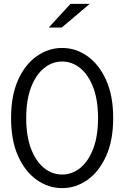

<svg xmlns="http://www.w3.org/2000/svg" viewBox="-20 -958 640 989"><path d="M300 11Q229.9 11 169.9 -31Q110 -73 73.5 -153.5Q37 -234 37 -350Q37 -466 73.3 -546.5Q109.5 -627 169.8 -669Q230 -711 300 -711Q370.3 -711 430 -669Q489.6 -627 526.3 -546.5Q563 -466 563 -350Q563 -234 526.3 -153.5Q489.6 -73 430 -31Q370.3 11 300 11ZM300 -59Q352 -59 394.1 -93.5Q436.1 -128.1 460.6 -193Q485 -258 485 -349.5Q485 -442 460.6 -506.8Q436.1 -571.6 394.1 -606.3Q352 -641 300 -641Q248 -641 205.9 -606.3Q163.9 -571.6 139.4 -506.8Q115 -442 115 -349.5Q115 -258 139.4 -193Q163.9 -128.1 205.9 -93.5Q248 -59 300 -59ZM231 -816 343 -938H442L298 -816Z"/></svg>

Font: Red Hat Mono VF Light
Style: Regular
Weight: 300
Monospace: yes
Designer: Pentagram, MCKL
Foundry: Pentagram, MCKL
Version: Version 1.023